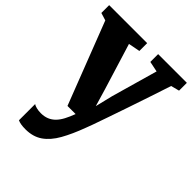

<svg xmlns="http://www.w3.org/2000/svg" viewBox="-227 -675 1052 1052"><g transform="rotate(45 299.0 -149.0)"><path d="M154.5 253.5Q135 253.5 119.8 251Q104.5 248.5 94.5 243.5V118Q101.5 123.5 117.5 127.5Q133.5 131.5 151.5 131.5Q178 131.5 198.8 123Q219.5 114.5 235.8 98Q252 81.5 265 56.8Q278 32 290 0H227L42 -478L-2 -491.5V-552H292.5V-491.5L225 -478.5L307.5 -210.5L337.5 -109L362 -210L438.5 -479L377.5 -491.5V-552H600V-491.5L551.5 -479Q533 -422.5 511.2 -357.5Q489.5 -292.5 468 -229.5Q446.5 -166.5 428.2 -113.8Q410 -61 397.8 -27Q385.5 7 383 12.5Q354.5 89.5 324 143.5Q293.5 197.5 253 225.5Q212.5 253.5 154.5 253.5Z"/></g></svg>

Font: Merriweather 28pt Black
Style: Regular
Weight: 900
Version: Version 2.100